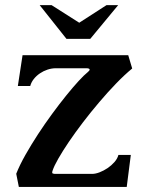

<svg xmlns="http://www.w3.org/2000/svg" viewBox="-20 -736 589 756"><path d="M342.8 -51.3Q356 -51.3 372.3 -57.6Q388.7 -64 403.8 -74.2Q418.9 -84.5 430.7 -97.9Q442.4 -111.3 446.3 -126H495.1L479 0H54.2L43.9 -51.8Q57.6 -86.4 80.3 -126.5Q103 -166.5 129.6 -207.3Q156.2 -248 185.1 -287.4Q213.9 -326.7 240.5 -359.6Q267.1 -392.6 289.3 -416.7Q311.5 -440.9 325.2 -451.7Q333 -458 333 -461.9Q333 -464.8 329.1 -466.1Q325.2 -467.3 320.3 -467.3H200.2Q183.6 -467.3 167.2 -461.9Q150.9 -456.5 137 -447Q123 -437.5 113 -424.8Q103 -412.1 99.1 -397.5H50.3L68.8 -518.6H484.9L500.5 -466.3Q470.2 -441.4 437 -407Q403.8 -372.6 370.6 -333.5Q337.4 -294.4 306.6 -254.2Q275.9 -213.9 251.2 -177.5Q226.6 -141.1 209.7 -111.6Q192.9 -82 187.5 -65.4Q186.5 -63 186 -60.8Q185.5 -58.6 185.5 -57.1Q185.5 -53.7 188 -52.7Q190.4 -51.8 195.3 -51.3ZM292 -646.5 399.4 -715.8H445.3L335.4 -583H241.7L136.2 -715.8H183.1Z"/></svg>

Font: Arian AMU Serif
Style: Bold
Weight: 700
Designer: Ruben Hakobyan (Tarumian)
Foundry: Ruben Hakobyan (Tarumian)
Version: Version 1.002